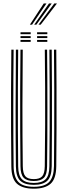

<svg xmlns="http://www.w3.org/2000/svg" viewBox="-20 -1088 392 1114"><path d="M176.2 6.8Q110.8 6.8 78.6 -21.9Q46.5 -50.5 45.8 -122.8Q44.8 -216.2 44.2 -330.5Q43.8 -444.8 44.1 -565.8Q44.5 -686.8 45.8 -800H59Q58 -722.8 57.6 -634.8Q57.2 -546.8 57.2 -456.2Q57.2 -365.8 57.6 -280.5Q58 -195.2 59 -124Q59.8 -61 86.2 -32.6Q112.8 -4.2 176.2 -4.2Q239.2 -4.2 265.8 -32.6Q292.2 -61 293.2 -124Q294.2 -217 294.6 -331.2Q295 -445.5 294.8 -566.4Q294.5 -687.2 293.2 -800H306.5Q307.5 -697.2 307.9 -581.4Q308.2 -465.5 308 -348Q307.8 -230.5 306.5 -122.8Q305.5 -50 273.2 -21.6Q241 6.8 176.2 6.8ZM176.2 -15.5Q123.5 -15.5 98.1 -39Q72.8 -62.5 72.2 -123Q70.5 -278.8 70.5 -453.4Q70.5 -628 72.2 -800H85.5Q84.2 -693.2 83.9 -575.2Q83.5 -457.2 83.9 -341Q84.2 -224.8 85.5 -123.2Q86 -69.5 107.5 -48Q129 -26.5 176.2 -26.5Q223 -26.5 244.5 -47.9Q266 -69.2 266.5 -123.2Q267.8 -224.2 268.1 -338Q268.5 -451.8 268.1 -569.5Q267.8 -687.2 266.5 -800H280Q281 -692 281.4 -574.4Q281.8 -456.8 281.4 -341Q281 -225.2 280 -123Q279.2 -63 254.4 -39.2Q229.5 -15.5 176.2 -15.5ZM176.2 -37.8Q135.8 -37.8 117.5 -56.6Q99.2 -75.5 98.8 -123.8Q97.8 -216.8 97.2 -330.6Q96.8 -444.5 97.1 -565.4Q97.5 -686.2 98.8 -800H112Q110.5 -636.8 110.2 -472.9Q110 -309 112.2 -123.8Q112.8 -82.2 127 -65.5Q141.2 -48.8 176.2 -48.8Q211 -48.8 225.1 -65.5Q239.2 -82.2 239.8 -123.8Q241.5 -253 241.9 -364.8Q242.2 -476.5 241.8 -582.5Q241.2 -688.5 240 -800H253.2Q254.2 -723 254.6 -635.4Q255 -547.8 255 -457.5Q255 -367.2 254.6 -281.8Q254.2 -196.2 253.2 -123.8Q252.8 -74.8 234.4 -56.2Q216 -37.8 176.2 -37.8ZM195.2 -889.5V-900.8H254.5V-889.5ZM99 -889.5V-900.8H158V-889.5ZM99 -867.2V-878.5H158V-867.2ZM195.2 -867.2V-878.5H254.5V-867.2ZM99 -845V-856.2H158V-845ZM195.2 -845V-856.2H254.5V-845ZM153.5 -945 233.8 -1067.8H249.5L166.2 -945ZM203.5 -945 295 -1067.8H310.5L216.2 -945ZM178.5 -945 264.2 -1067.8H280L191.2 -945Z"/></svg>

Font: Big Shoulders Inline Display
Style: Regular
Weight: 400
Designer: Patric King
Foundry: XO Type Co
Version: Version 1.000